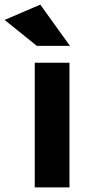

<svg xmlns="http://www.w3.org/2000/svg" viewBox="-79 -809 391 829"><path d="M71 -538H221V0H71ZM223 -611H80L-59 -723L95 -789Z"/></svg>

Font: Balans
Style: Regular
Weight: 400
Designer: Thomas Breure
Foundry: Thomas Breure
Version: Version 2.001